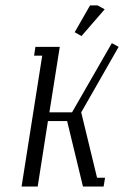

<svg xmlns="http://www.w3.org/2000/svg" viewBox="-20 -684 455 704"><path d="M59.1 0 134.8 -480H105L109.9 -512.2H199.2L161.1 -272H244.1L390.1 -525.9L415 -512.2L277.8 -272L335.9 -32.2H365.2L359.9 0H284.2L226.1 -240.2H155.8L118.2 0ZM253.9 -565.9 310.1 -664.1H337.9L363.8 -649.9L278.8 -551.8Z"/></svg>

Font: Gawaa
Style: Italic
Weight: 400
Designer: T. Christopher White
Version: Version 1.0